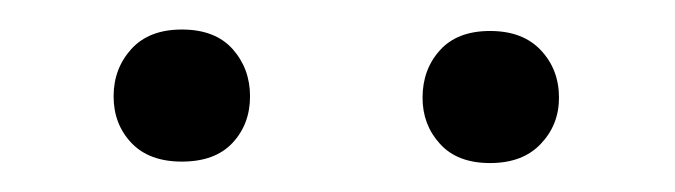

<svg xmlns="http://www.w3.org/2000/svg" viewBox="-20 -742 464 132"><path d="M58.1 -675.8Q58.1 -694.8 70.3 -708.3Q82.5 -721.7 105 -721.7Q127.9 -721.7 139.9 -708.3Q151.9 -694.8 151.9 -675.8Q151.9 -656.7 139.9 -643.8Q127.9 -630.9 105 -630.9Q82.5 -630.9 70.3 -643.8Q58.1 -656.7 58.1 -675.8ZM270.5 -674.8Q270.5 -694.3 282.5 -707.5Q294.4 -720.7 316.9 -720.7Q339.4 -720.7 351.8 -707.5Q364.3 -694.3 364.3 -674.8Q364.3 -656.2 351.8 -643.1Q339.4 -629.9 316.9 -629.9Q294.4 -629.9 282.5 -643.1Q270.5 -656.2 270.5 -674.8Z"/></svg>

Font: Vazirmatn FD Light
Style: Regular
Weight: 300
Designer: Saber Rastikerdar
Foundry: Saber Rastikerdar
Version: Version 33.003